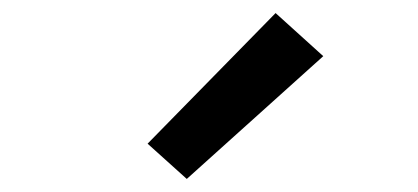

<svg xmlns="http://www.w3.org/2000/svg" viewBox="-20 -830 640 294"><path d="M266 -556 206 -610 402 -810 475 -744Z"/></svg>

Font: Iosevka Slab Medium Extended
Style: Regular
Weight: 500
Width: 7
Monospace: yes
Designer: Belleve Invis
Foundry: Belleve Invis
Version: Version 11.1.1; ttfautohint (v1.8.3)